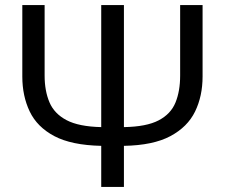

<svg xmlns="http://www.w3.org/2000/svg" viewBox="-20 -733 882 753"><path d="M377 0V-161Q260.5 -163.5 193 -199.2Q125.5 -235 96.5 -295.8Q67.5 -356.5 67.5 -433V-713H155V-436.5Q155 -376.5 174 -331.8Q193 -287 241 -261.8Q289 -236.5 377 -234.5V-713H466V-234.5Q554.5 -236 602.2 -261Q650 -286 668.2 -330.8Q686.5 -375.5 686.5 -436.5V-713H774.5V-433Q774.5 -356 745 -295.5Q715.5 -235 648 -199Q580.5 -163 466 -161V0Z"/></svg>

Font: Heraclito
Style: Regular
Weight: 400
Designer: Kostas Bartsokas (font) & Cristiano Sobral (main changes)
Foundry: Kostas Bartsokas (font) & Cristiano Sobral (main changes)
Version: Version 1.00;July 8, 2020;FontCreator 13.0.0.2655 64-bit